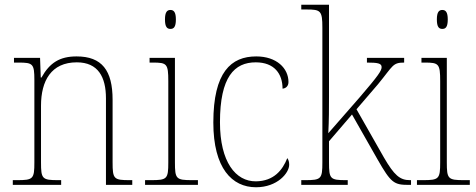

<svg xmlns="http://www.w3.org/2000/svg" viewBox="-20 -780 2009 810"><path d="M34 0H238V-20H226C158 -20 153 -25 153 -95V-334C153 -439 196 -517 304 -517C394 -517 427 -455 427 -365V0H538V-20H527C460 -20 455 -25 455 -95V-359C455 -483 410 -542 303 -542C233 -542 190 -516 155 -453H152L149 -536H39V-516H58C119 -516 125 -511 125 -442V-95C125 -25 120 -20 52 -20H34Z M699 -658C713 -658 722 -666 722 -698C722 -729 713 -738 699 -738C685 -738 676 -729 676 -698C676 -666 685 -658 699 -658ZM592 0H815V-20H791C723 -20 718 -25 718 -95V-536H611V-516H625C684 -516 690 -511 690 -438V-95C690 -25 685 -20 617 -20H592Z M1060 10C1150 10 1200 -50 1200 -85C1200 -98 1197 -106 1192 -113C1172 -62 1135 -16 1060 -15C974 -14 908 -97 908 -264C908 -456 969 -517 1059 -517C1137 -517 1172 -469 1172 -406C1185 -407 1197 -416 1197 -434C1197 -492 1147 -542 1061 -542C955 -542 880 -476 880 -263C880 -70 959 10 1060 10Z M1251 0H1447V-20H1440C1373 -20 1368 -25 1368 -95V-184L1465 -297L1573 -107C1629 -9 1642 0 1703 0H1714V-20H1709C1667 -20 1643 -41 1600 -115L1484 -319L1575 -425C1639 -503 1636 -516 1685 -516V-536H1528V-516C1573 -516 1590 -513 1590 -497C1590 -482 1577 -462 1497 -369L1365 -218C1368 -270 1368 -327 1368 -374V-760H1251V-740H1273C1333 -740 1340 -735 1340 -663V-95C1340 -25 1335 -20 1267 -20H1251Z M1846 -658C1860 -658 1869 -666 1869 -698C1869 -729 1860 -738 1846 -738C1832 -738 1823 -729 1823 -698C1823 -666 1832 -658 1846 -658ZM1739 0H1962V-20H1938C1870 -20 1865 -25 1865 -95V-536H1758V-516H1772C1831 -516 1837 -511 1837 -438V-95C1837 -25 1832 -20 1764 -20H1739Z"/></svg>

Font: Noto Serif Devanagari SemiCondensed Thin
Style: Regular
Weight: 100
Width: 4
Designer: Universal Thirst, Indian Type Foundry and the Monotype Design Team
Foundry: Monotype Imaging Inc.
Version: Version 2.004